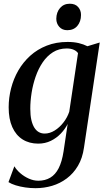

<svg xmlns="http://www.w3.org/2000/svg" viewBox="-20 -760 571 1030"><path d="M430.5 32Q422.5 88.5 398.2 129.5Q374 170.5 338.2 197.2Q302.5 224 259.5 236.8Q216.5 249.5 170.5 249.5Q143 249.5 115.5 245.5Q88 241.5 64.5 234.2Q41 227 25.5 217L57 132Q68.5 151.5 89 169.2Q109.5 187 134.8 198.2Q160 209.5 185.5 209.5Q222 209.5 249.5 193.2Q277 177 294.8 142.2Q312.5 107.5 321 52L343 -95Q329.5 -68 306.5 -43.8Q283.5 -19.5 252.8 -4.5Q222 10.5 185 10.5Q137 10.5 101.2 -12Q65.5 -34.5 46 -78Q26.5 -121.5 26.5 -184Q26.5 -235.5 39.5 -286.2Q52.5 -337 78.2 -381.8Q104 -426.5 142.2 -461Q180.5 -495.5 230.8 -515.2Q281 -535 343 -535Q376 -535 402.2 -528.8Q428.5 -522.5 449 -512L515 -532ZM398.5 -475Q390.5 -486.5 375.2 -493.2Q360 -500 338 -500Q296 -500 264 -479.8Q232 -459.5 209 -425.5Q186 -391.5 171.2 -349Q156.5 -306.5 149.5 -262Q142.5 -217.5 142.5 -177Q142.5 -141.5 148.2 -116.5Q154 -91.5 164.2 -75.2Q174.5 -59 188.5 -51.2Q202.5 -43.5 219.5 -43.5Q247 -43.5 273.2 -59.8Q299.5 -76 320.2 -102.8Q341 -129.5 351.5 -160.5ZM341 -598Q314 -598 298 -616Q282 -634 282 -659.5Q282.5 -694.5 302.2 -717.2Q322 -740 354.5 -740Q384 -740 399.5 -722Q415 -704 414.5 -679.5Q414.5 -644.5 395 -621.2Q375.5 -598 341 -598Z"/></svg>

Font: Merriweather 96pt Medium
Style: Italic
Weight: 500
Italic angle: -7.8°
Version: Version 2.101